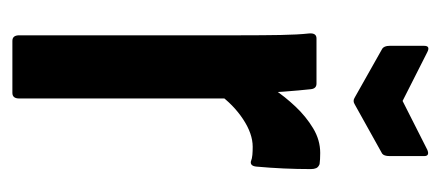

<svg xmlns="http://www.w3.org/2000/svg" viewBox="-221 -491 712 310"><g transform="rotate(90 135.0 -336.0)"><path d="M46 0Q37 0 37 -11V-367Q37 -405 36.5 -433Q36 -461 34 -479Q33 -491 42 -491H115Q123 -491 124 -482Q126 -464 128 -437.5Q130 -411 130 -394L139 -375V-11Q139 0 130 0ZM131 -332 124 -422Q136 -440 152 -457Q168 -474 187 -485.5Q206 -497 227 -497Q238 -497 245 -496Q250 -494 251.5 -490.5Q253 -487 253 -482Q253 -460 252 -438Q251 -416 249 -394Q248 -384 241 -385Q236 -387 230 -387.5Q224 -388 217 -388Q196 -388 172.5 -372.5Q149 -357 131 -332ZM137 -553 59 -597Q54 -600 54 -609V-665Q54 -675 64 -670L143 -630L222 -670Q232 -674 232 -665V-609Q232 -600 228 -597L149 -553Q143 -549 137 -553Z"/></g></svg>

Font: Sofia Sans Extra Condensed
Style: Bold
Weight: 700
Designer: Botio Nikoltchev, Ani Petrova
Foundry: lettersoup
Version: Version 4.101